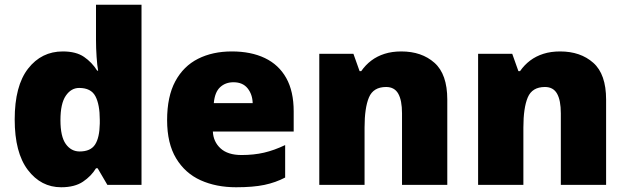

<svg xmlns="http://www.w3.org/2000/svg" viewBox="-20 -780 2641 810"><path d="M238 10Q153 10 97.5 -63Q42 -136 42 -276Q42 -418 98.5 -490.5Q155 -563 245 -563Q301 -563 334.5 -540Q368 -517 390 -482H394Q390 -503 387.5 -540Q385 -577 385 -612V-760H577V0H433L392 -70H385Q365 -37 330 -13.5Q295 10 238 10ZM316 -141Q362 -141 381 -170Q400 -199 401 -259V-274Q401 -339 382.5 -374Q364 -409 314 -409Q280 -409 257.5 -376Q235 -343 235 -273Q235 -204 257.5 -172.5Q280 -141 316 -141Z M958 -563Q1039 -563 1097.5 -535Q1156 -507 1187.5 -451Q1219 -395 1219 -310V-225H878Q880 -182 910.5 -154Q941 -126 999 -126Q1051 -126 1094 -136Q1137 -146 1183 -168V-31Q1143 -10 1095.5 0Q1048 10 976 10Q892 10 826.5 -19.5Q761 -49 723 -112Q685 -175 685 -273Q685 -373 719.5 -437Q754 -501 815.5 -532Q877 -563 958 -563ZM965 -433Q931 -433 908.5 -412Q886 -391 882 -345H1046Q1045 -382 1024.5 -407.5Q1004 -433 965 -433Z M1673 -563Q1759 -563 1813 -515Q1867 -467 1867 -360V0H1676V-302Q1676 -357 1660 -385Q1644 -413 1609 -413Q1555 -413 1536.5 -369Q1518 -325 1518 -242V0H1327V-553H1471L1497 -480H1504Q1522 -506 1546.5 -524.5Q1571 -543 1602.5 -553Q1634 -563 1673 -563Z M2343 -563Q2429 -563 2483 -515Q2537 -467 2537 -360V0H2346V-302Q2346 -357 2330 -385Q2314 -413 2279 -413Q2225 -413 2206.5 -369Q2188 -325 2188 -242V0H1997V-553H2141L2167 -480H2174Q2192 -506 2216.5 -524.5Q2241 -543 2272.5 -553Q2304 -563 2343 -563Z"/></svg>

Font: Noto Sans Cham Black
Style: Regular
Weight: 900
Version: Version 2.002